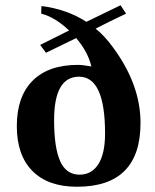

<svg xmlns="http://www.w3.org/2000/svg" viewBox="-20 -694 591 731"><path d="M380 -186Q380 -402 281 -402Q186 -402 186 -237Q186 -132 209 -80.5Q232 -29 283 -29Q329 -29 354.5 -69Q380 -109 380 -186ZM309 -611 439 -674 460 -642Q396 -612 344 -585Q377 -559 410 -514Q515 -372 515 -226Q515 17 273 17Q163 17 103.5 -43Q44 -103 44 -214Q44 -326 104 -386.5Q164 -447 277 -447Q294 -447 328 -441Q314 -498 270 -549L155 -493L133 -523L243 -578Q189 -629 137 -642Q137 -661 138 -671Q234 -659 309 -611Z"/></svg>

Font: GFS Artemisia
Style: Bold
Weight: 700
Designer: Designed by Takis Katsoulidis.
Foundry: Designed by Takis Katsoulidis.
Version: Version 1.0